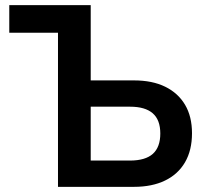

<svg xmlns="http://www.w3.org/2000/svg" viewBox="-20 -725 806 745"><path d="M205 0V-598H16V-705H332V-413H500Q571 -413 621 -388.5Q671 -364 698 -318.5Q725 -273 725 -208Q725 -142 698 -95.5Q671 -49 620.5 -24.5Q570 0 500 0ZM332 -102H484Q544 -102 573 -128Q602 -154 602 -207Q602 -260 572.5 -285.5Q543 -311 485 -311H332Z"/></svg>

Font: Nunito Sans 10pt SemiCondensed
Style: Bold
Weight: 700
Width: 4
Designer: Vernon Adams
Foundry: Vernon Adams
Version: Version 3.101;gftools[0.9.27]